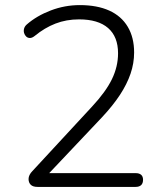

<svg xmlns="http://www.w3.org/2000/svg" viewBox="-20 -733 640 753"><path d="M127 0Q109 0 100.5 -8.5Q92 -17 92 -31Q92 -39 96 -47Q100 -55 107 -62L341 -315Q395 -373 419 -422.5Q443 -472 443 -524Q443 -589 404 -623Q365 -657 290 -657Q240 -657 197.5 -640.5Q155 -624 116 -592Q106 -584 97.5 -584Q89 -584 83 -589.5Q77 -595 74.5 -603.5Q72 -612 74.5 -621Q77 -630 85 -637Q124 -671 179 -692Q234 -713 293 -713Q361 -713 408.5 -691.5Q456 -670 481 -628Q506 -586 506 -527Q506 -485 492 -444Q478 -403 450.5 -361Q423 -319 380 -273L155 -35V-54H512Q526 -54 533.5 -47.5Q541 -41 541 -28Q541 -14 533.5 -7Q526 0 512 0Z"/></svg>

Font: Nunito ExtraLight Light
Style: Regular
Weight: 300
Version: Version 3.602